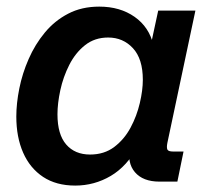

<svg xmlns="http://www.w3.org/2000/svg" viewBox="-20 -560 655 592"><path d="M211.9 12.2Q153.3 12.2 112.8 -14.6Q72.3 -41.5 51.3 -89.4Q30.3 -137.2 30.3 -200.7Q30.3 -241.2 39.6 -287.4Q48.8 -333.5 68.4 -378.2Q87.9 -422.9 118.2 -459.5Q148.4 -496.1 190.2 -517.8Q231.9 -539.6 286.1 -539.6Q350.1 -539.6 395 -508.1Q439.9 -476.6 453.1 -420.9L443.4 -414.1L467.8 -527.3H582.5L496.1 -119.6Q493.2 -105 496.1 -98.9Q499 -92.8 513.7 -92.8H545.9L526.9 0H471.7Q420.9 0 396 -29.1Q371.1 -58.1 381.3 -107.4L385.7 -127.9L405.8 -110.4Q372.1 -47.4 321.5 -17.6Q271 12.2 211.9 12.2ZM257.8 -83.5Q301.3 -83.5 332.3 -106.9Q363.3 -130.4 382.6 -166.5Q401.9 -202.6 411.1 -242.2Q420.4 -281.7 420.4 -314Q420.4 -378.4 389.9 -411.4Q359.4 -444.3 313.5 -444.3Q272 -444.3 242.2 -420.7Q212.4 -397 193.6 -359.9Q174.8 -322.8 166 -282Q157.2 -241.2 157.2 -207.5Q157.2 -145.5 184.1 -114.5Q210.9 -83.5 257.8 -83.5Z"/></svg>

Font: Schibsted Grotesk SemiBold
Style: Italic
Weight: 600
Italic angle: -12°
Designer: Bakken & Baeck AS, Henrik Kongsvoll
Foundry: Schibsted ASA
Version: Version 1.100;gftools[0.9.25]